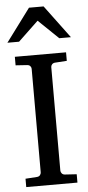

<svg xmlns="http://www.w3.org/2000/svg" viewBox="-61 -950 452 985"><g transform="rotate(-5 165.0 -458.0)"><path d="M33.2 0V-43L92.8 -46.9Q103.5 -47.9 108.6 -54.7Q113.8 -61.5 113.8 -68.8V-602.1Q113.8 -609.4 108.6 -615.7Q103.5 -622.1 92.8 -623L33.2 -627V-670.9H296.9V-627L235.8 -623Q225.6 -622.1 220.2 -615.7Q214.8 -609.4 214.8 -602.1V-68.8Q214.8 -61.5 220.2 -54.7Q225.6 -47.9 235.8 -46.9L296.9 -43V0ZM268.6 -746.1 165.5 -845.2 61.5 -746.1H1.5L127.4 -915.5H202.6L328.6 -746.1Z"/></g></svg>

Font: BabelStone Ogham Special
Style: Regular
Weight: 400
Designer: Andrew West
Foundry: BabelStone
Version: Version 1.02 March 14, 2022